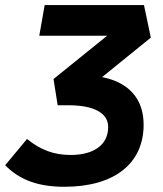

<svg xmlns="http://www.w3.org/2000/svg" viewBox="-25 -713 631 743"><path d="M224.1 9.8C417 9.8 530.8 -79.6 530.8 -230.5C530.8 -329.6 474.6 -394 370.1 -414.6L558.6 -567.4L532.2 -693.4H147.9L127 -574.7H389.6L182.1 -407.2L198.2 -305.7H239.7C338.9 -305.7 393.6 -275.4 393.6 -221.7C393.6 -153.3 339.4 -113.3 248 -113.3C184.1 -113.3 131.3 -132.8 79.6 -175.3L-4.9 -73.7C50.8 -16.6 123 9.8 224.1 9.8Z"/></svg>

Font: Cascadia Mono PL
Style: Bold Italic
Weight: 700
Italic angle: -10°
Monospace: yes
Designer: Aaron Bell
Foundry: Saja Typeworks
Version: Version 2404.023